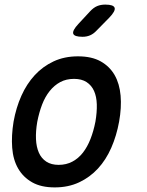

<svg xmlns="http://www.w3.org/2000/svg" viewBox="-20 -805 640 835"><path d="M218 10Q159 10 120 -12Q81 -34 59 -72Q37 -110 33 -162.5Q29 -215 39 -276Q50 -337 73 -388.5Q96 -440 131 -478Q166 -516 213 -538Q260 -560 319 -560Q379 -560 418 -538Q457 -516 478.5 -478.5Q500 -441 504.5 -389Q509 -337 498 -276Q487 -215 464 -162.5Q441 -110 406 -72Q371 -34 324 -12Q277 10 218 10ZM235 -88Q268 -88 294.5 -102Q321 -116 340.5 -141Q360 -166 373.5 -200.5Q387 -235 395 -276Q402 -317 401 -351Q400 -385 389 -409.5Q378 -434 356.5 -448Q335 -462 302 -462Q268 -462 242 -448Q216 -434 196 -409Q176 -384 163 -350Q150 -316 142 -275Q135 -234 136.5 -200Q138 -166 149 -141Q160 -116 181.5 -102Q203 -88 235 -88ZM339 -645Q303 -645 298.5 -658.5Q294 -672 321 -701L372 -756Q387 -772 402.5 -778.5Q418 -785 438 -785Q474 -785 478.5 -771Q483 -757 455 -728L400 -672Q387 -658 372 -651.5Q357 -645 339 -645Z"/></svg>

Font: Maple Mono NL Medium
Style: Italic
Weight: 500
Italic angle: -10°
Monospace: yes
Designer: subframe7536
Version: Version 7.000